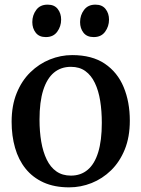

<svg xmlns="http://www.w3.org/2000/svg" viewBox="-20 -795 608 826"><path d="M30 -271Q30 -341 51.8 -394.5Q73.5 -448 110.8 -484.2Q148 -520.5 194.5 -539.2Q241 -558 290.5 -558Q376 -558 430.8 -521Q485.5 -484 512 -420.2Q538.5 -356.5 538.5 -276Q538.5 -205.5 516.8 -152Q495 -98.5 457.8 -62.2Q420.5 -26 374 -7.5Q327.5 11 277.5 11Q214 11 167.2 -10.2Q120.5 -31.5 90 -69.5Q59.5 -107.5 44.8 -159Q30 -210.5 30 -271ZM285 -39.5Q327.5 -39.5 357.2 -64.5Q387 -89.5 402.5 -140Q418 -190.5 418 -266.5Q418 -317.5 411 -361.2Q404 -405 388.2 -438Q372.5 -471 347.2 -489.2Q322 -507.5 285 -507.5Q242 -507.5 212 -482.5Q182 -457.5 166 -407.2Q150 -357 150 -280.5Q150 -229 157.5 -185.2Q165 -141.5 181 -108.5Q197 -75.5 222.8 -57.5Q248.5 -39.5 285 -39.5ZM176.5 -635.5Q148.5 -635.5 133.8 -654.2Q119 -673 119 -700Q119 -729.5 135.8 -752.2Q152.5 -775 184.5 -775H185.5Q214 -775 228.5 -756.2Q243 -737.5 243 -710.5Q243 -681.5 226.2 -658.5Q209.5 -635.5 177.5 -635.5ZM382.5 -635.5Q354 -635.5 339.2 -654.2Q324.5 -673 324.5 -700Q324.5 -729.5 341.5 -752.2Q358.5 -775 390 -775H391Q419.5 -775 434.2 -756.2Q449 -737.5 449 -710.5Q449 -681.5 432.2 -658.5Q415.5 -635.5 383.5 -635.5Z"/></svg>

Font: Merriweather 48pt Medium
Style: Regular
Weight: 500
Version: Version 2.100